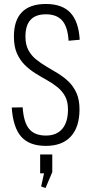

<svg xmlns="http://www.w3.org/2000/svg" viewBox="-20 -727 460 966"><path d="M211 7Q128 7 87 -39Q46 -85 39 -186L94 -187Q99 -112 126.5 -78.5Q154 -45 211 -45Q265 -45 293.5 -79Q322 -113 322 -176Q322 -216 307.5 -242.5Q293 -269 269 -288.5Q245 -308 216 -324Q187 -340 157.5 -358.5Q128 -377 104 -401Q80 -425 65 -459Q50 -493 50 -543Q50 -625 90.5 -666Q131 -707 211 -707Q293 -707 334.5 -662.5Q376 -618 381 -527L325 -522Q321 -591 293.5 -623Q266 -655 211 -655Q159 -655 133.5 -627Q108 -599 108 -543Q108 -503 122.5 -475.5Q137 -448 161 -428.5Q185 -409 214 -392Q243 -375 272.5 -357Q302 -339 326 -315.5Q350 -292 365 -258.5Q380 -225 380 -177Q380 -88 336.5 -40.5Q293 7 211 7ZM243 50V139L209 219L187 211L212 98L239 145H182V50Z"/></svg>

Font: Pathway Extreme Condensed Thin
Style: Regular
Weight: 250
Width: 3
Version: Version 1.001;gftools[0.9.26]